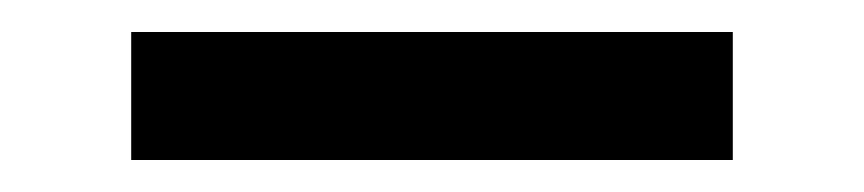

<svg xmlns="http://www.w3.org/2000/svg" viewBox="-20 -400 540 120"><path d="M62 -300V-380H438V-300Z"/></svg>

Font: Iosevka Term Curly Medium
Style: Regular
Weight: 500
Designer: Belleve Invis
Foundry: Belleve Invis
Version: Version 32.3.0